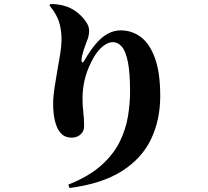

<svg xmlns="http://www.w3.org/2000/svg" viewBox="-20 -854 1040 961"><path d="M322 70Q425 29 486.5 -26Q548 -81 579 -144Q610 -207 620.5 -272Q631 -337 631 -396Q631 -488 620.5 -542Q610 -596 590.5 -619.5Q571 -643 544 -643Q528 -643 509 -632Q490 -621 471.5 -599Q453 -577 436 -542Q413 -496 403 -451Q393 -406 393 -362Q393 -324 397 -292.5Q401 -261 401 -222Q401 -197 383 -181Q365 -165 339 -165Q311 -165 293.5 -179Q276 -193 265 -218Q258 -235 254 -253Q250 -271 248 -291.5Q246 -312 246 -335Q246 -369 252.5 -412.5Q259 -456 267 -501Q275 -546 281.5 -585.5Q288 -625 288 -652Q288 -689 282 -719Q276 -749 262.5 -775Q249 -801 228 -826L231 -833Q249 -835 274 -831Q299 -827 317 -820Q346 -809 370.5 -788.5Q395 -768 410.5 -745Q426 -722 426 -702Q426 -680 420 -662Q414 -644 407 -627Q398 -603 393 -583Q388 -563 388 -555Q388 -542 392.5 -541.5Q397 -541 403 -552Q431 -601 459.5 -634.5Q488 -668 519 -685Q550 -702 584 -702Q640 -702 684.5 -669Q729 -636 755.5 -563.5Q782 -491 782 -373Q782 -254 736 -157.5Q690 -61 590 2.5Q490 66 328 87Z"/></svg>

Font: Noto Serif HK ExtraLight Black
Style: Regular
Weight: 900
Version: Version 2.002-H1;hotconv 1.1.0;makeotfexe 2.6.0